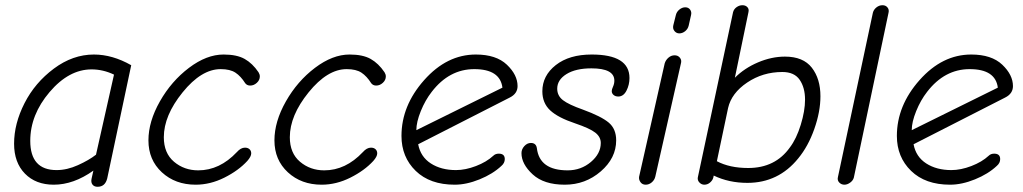

<svg xmlns="http://www.w3.org/2000/svg" viewBox="-20 -702 3922 736"><path d="M186 6Q117 6 75.5 -36.5Q34 -79 34 -151Q34 -228 74 -306.5Q114 -385 186.5 -439Q259 -493 340 -493Q411 -493 483 -452L391 -18Q383 14 354 14Q341 14 334.5 5.5Q328 -3 331 -17L338 -48Q262 6 186 6ZM197 -50Q237 -50 279 -69Q321 -88 348 -109L417 -416Q375 -436 331 -436Q244 -436 170 -349Q96 -262 96 -162Q96 -50 197 -50Z M730 6Q652 6 600.5 -41.5Q549 -89 549 -164Q549 -236 593 -313.5Q637 -391 704.5 -442Q772 -493 837 -493Q888 -493 918 -476Q948 -459 971 -425Q976 -417 976 -409Q976 -395 964.5 -384.5Q953 -374 939 -374Q927 -374 920 -383Q903 -410 882.5 -423.5Q862 -437 826 -437Q752 -437 680 -348Q608 -259 608 -176Q608 -115 647 -82Q686 -49 740 -49Q822 -49 888 -119Q903 -136 919 -136Q930 -136 936.5 -130Q943 -124 943 -114Q943 -102 928 -85Q894 -48 840 -21Q786 6 730 6Z M1213 6Q1135 6 1083.5 -41.5Q1032 -89 1032 -164Q1032 -236 1076 -313.5Q1120 -391 1187.5 -442Q1255 -493 1320 -493Q1371 -493 1401 -476Q1431 -459 1454 -425Q1459 -417 1459 -409Q1459 -395 1447.5 -384.5Q1436 -374 1422 -374Q1410 -374 1403 -383Q1386 -410 1365.5 -423.5Q1345 -437 1309 -437Q1235 -437 1163 -348Q1091 -259 1091 -176Q1091 -115 1130 -82Q1169 -49 1223 -49Q1305 -49 1371 -119Q1386 -136 1402 -136Q1413 -136 1419.5 -130Q1426 -124 1426 -114Q1426 -102 1411 -85Q1377 -48 1323 -21Q1269 6 1213 6Z M1723 6Q1628 6 1573.5 -47Q1519 -100 1519 -181Q1519 -297 1606 -395Q1693 -493 1804 -493Q1882 -493 1923 -454Q1964 -415 1964 -372Q1964 -343 1934 -328L1583 -149Q1592 -101 1631.5 -75.5Q1671 -50 1728 -50Q1764 -50 1804.5 -65.5Q1845 -81 1871 -105Q1879 -113 1892 -113Q1915 -113 1915 -92Q1915 -77 1902 -66Q1869 -35 1818.5 -14.5Q1768 6 1723 6ZM1576 -203 1906 -366Q1897 -437 1798 -437Q1702 -437 1635 -350Q1610 -318 1593 -276Q1576 -234 1576 -203Z M2145 6Q2065 6 2022 -33.5Q1979 -73 1979 -115Q1979 -130 1990 -142Q2001 -154 2015 -154Q2035 -154 2038 -134Q2048 -49 2156 -49Q2207 -49 2245 -81Q2283 -113 2283 -154Q2283 -177 2262 -193.5Q2241 -210 2185 -229Q2119 -251 2089 -279Q2059 -307 2059 -352Q2059 -412 2110.5 -452.5Q2162 -493 2248 -493Q2393 -493 2393 -403Q2393 -377 2381.5 -354.5Q2370 -332 2350 -332Q2339 -332 2332 -338Q2325 -344 2325 -353Q2325 -359 2330 -370Q2335 -381 2335 -393Q2335 -440 2247 -440Q2187 -440 2151.5 -418Q2116 -396 2116 -362Q2116 -335 2138 -318Q2160 -301 2214 -282Q2285 -256 2313.5 -232Q2342 -208 2342 -164Q2342 -96 2283 -45Q2224 6 2145 6Z M2584 -574Q2573 -574 2565.5 -583Q2558 -592 2561 -605L2571 -645Q2574 -657 2584.5 -665.5Q2595 -674 2607 -674Q2619 -674 2625.5 -665Q2632 -656 2629 -644L2620 -604Q2617 -591 2606.5 -582.5Q2596 -574 2584 -574ZM2430 -25 2528 -459Q2532 -472 2542.5 -481Q2553 -490 2566 -490Q2579 -490 2586.5 -480.5Q2594 -471 2590 -458L2492 -25Q2489 -12 2478.5 -3Q2468 6 2455 6Q2442 6 2435 -4Q2428 -14 2430 -25Z M2680 6Q2669 6 2661 -2.5Q2653 -11 2655 -22L2790 -655Q2793 -667 2803.5 -674.5Q2814 -682 2826 -682Q2838 -682 2845 -674.5Q2852 -667 2849 -655L2797 -404Q2834 -441 2886 -463Q2938 -485 2989 -485Q3059 -485 3092 -442.5Q3125 -400 3125 -333Q3125 -274 3101.5 -207.5Q3078 -141 3040 -95Q2964 -1 2845 -1Q2774 -1 2716 -29L2714 -20Q2711 -10 2701.5 -2Q2692 6 2680 6ZM2848 -58Q2952 -58 3008 -137Q3033 -170 3049.5 -223.5Q3066 -277 3066 -320Q3066 -366 3045.5 -396Q3025 -426 2979 -426Q2904 -426 2844 -385.5Q2784 -345 2771 -288L2728 -84Q2777 -58 2848 -58Z M3217 6Q3205 6 3197 -2.5Q3189 -11 3192 -23L3326 -653Q3329 -665 3339.5 -673.5Q3350 -682 3363 -682Q3375 -682 3382 -673.5Q3389 -665 3386 -653L3253 -21Q3250 -10 3239 -2Q3228 6 3217 6Z M3622 6Q3527 6 3472.5 -47Q3418 -100 3418 -181Q3418 -297 3505 -395Q3592 -493 3703 -493Q3781 -493 3822 -454Q3863 -415 3863 -372Q3863 -343 3833 -328L3482 -149Q3491 -101 3530.5 -75.5Q3570 -50 3627 -50Q3663 -50 3703.5 -65.5Q3744 -81 3770 -105Q3778 -113 3791 -113Q3814 -113 3814 -92Q3814 -77 3801 -66Q3768 -35 3717.5 -14.5Q3667 6 3622 6ZM3475 -203 3805 -366Q3796 -437 3697 -437Q3601 -437 3534 -350Q3509 -318 3492 -276Q3475 -234 3475 -203Z"/></svg>

Font: Comic Neue
Style: Italic
Weight: 400
Italic angle: -12°
Designer: Craig Rozynski
Foundry: Craig Rozynski
Version: Version 2.003